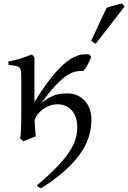

<svg xmlns="http://www.w3.org/2000/svg" viewBox="-20 -772 714 1070"><path d="M478.5 -468.8Q481.9 -464.4 483.9 -460.9L487.3 -455.6Q487.8 -454.6 488.3 -454.1Q478.5 -430.2 467 -408.9Q455.6 -387.7 444.3 -376Q422.4 -377.9 399.2 -372.6Q376 -367.2 348.6 -348.4Q321.3 -329.6 287.6 -293.5Q253.9 -257.3 210.4 -197.8Q233.4 -216.8 253.9 -227.5Q274.4 -238.3 292.2 -243.7Q310.1 -249 325.7 -250.2Q341.3 -251.5 354.5 -251.5Q389.6 -251.5 414.8 -238.5Q439.9 -225.6 456.5 -205.6Q473.1 -185.5 481 -160.9Q488.8 -136.2 489.3 -112.3Q489.7 -88.4 486.6 -61.3Q483.4 -34.2 473.1 -3.9Q462.9 26.4 443.6 59.3Q424.3 92.3 393.1 127.7Q361.8 163.1 316.4 200.7Q271 238.3 208.5 277.3Q202.1 274.9 196.3 271.2Q190.4 267.6 185.5 261.2Q253.4 204.1 297.1 158.4Q340.8 112.8 366 74.5Q391.1 36.1 400.9 2.7Q410.6 -30.8 410.6 -64Q410.6 -91.3 403.3 -114.5Q396 -137.7 381.8 -154.8Q367.7 -171.9 346.9 -181.4Q326.2 -190.9 299.3 -190.9Q280.3 -190.9 260.5 -184.3Q240.7 -177.7 223.4 -166Q206.1 -154.3 192.6 -138.2Q179.2 -122.1 172.9 -103Q173.3 -90.3 174.1 -76.9Q174.8 -63.5 175.8 -51.5Q176.8 -39.6 177.7 -29.3Q178.7 -19 179.7 -12.2Q173.3 -9.8 164.6 -6.3Q155.8 -2.9 146.2 0.7Q136.7 4.4 127.4 8.3Q118.2 12.2 110.8 15.1L92.3 0Q93.8 -7.8 95 -20.8Q96.2 -33.7 96.9 -49.8Q97.7 -65.9 98.1 -84.7Q98.6 -103.5 98.6 -123V-328.6Q98.6 -355.5 97.4 -370.6Q96.2 -385.7 89.6 -393.6Q83 -401.4 68.4 -404.5Q53.7 -407.7 26.9 -410.2V-429.7Q44.9 -432.6 63.2 -437Q81.5 -441.4 98.6 -447Q115.7 -452.6 130.9 -458.3Q146 -463.9 158.2 -468.8L171.9 -452.1V-203.1Q208.5 -263.2 240.7 -306.9Q272.9 -350.6 301 -380.9Q329.1 -411.1 353.8 -429.4Q378.4 -447.8 400.1 -457.3Q421.9 -466.8 441.4 -468.8Q460.9 -470.7 478.5 -468.8ZM514.2 -529.3Q510.3 -530.3 507.3 -531.5Q504.4 -532.7 501.5 -534.7Q498.5 -536.6 495.6 -539.1Q492.7 -541.5 488.3 -545.4L574.2 -728.5Q582 -731.4 592.8 -734.6Q603.5 -737.8 615.2 -741.2Q627 -744.6 638.4 -747.3Q649.9 -750 659.2 -752.4L674.3 -735.4Z"/></svg>

Font: Noto Serif Devanagari
Style: Regular
Weight: 400
Designer: Monotype Design Team
Foundry: Monotype Imaging Inc.
Version: Version 1.01